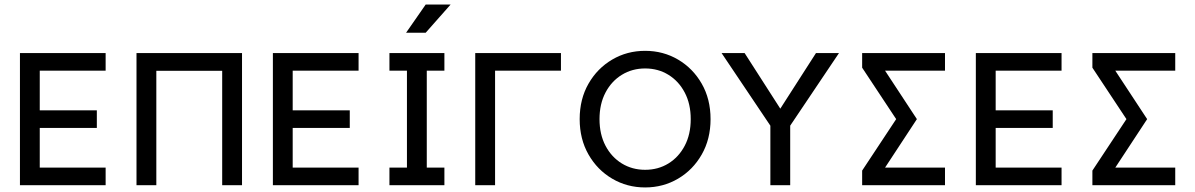

<svg xmlns="http://www.w3.org/2000/svg" viewBox="-20 -821 5297 851"><path d="M409.2 -332H156.2V-507.8H448.2V-585.9H68.4V0H448.2V-78.1H156.2V-253.9H409.2Z M1052.7 -585.9H585V0H672.9V-507.3H964.8V0H1052.7Z M1530.3 -332H1277.3V-507.8H1569.3V-585.9H1189.5V0H1569.3V-78.1H1277.3V-253.9H1530.3Z M1706.1 -585.9V-507.8H1783.7V-78.1H1706.1V0H1949.7V-78.1H1871.6V-507.8H1949.7V-585.9ZM1866.7 -675.8H1779.8L1866.7 -800.8H1977.1Z M2174.3 -253.9V-507.8H2466.3V-585.9H2086.4V0H2174.3V-63.5Z M2839.4 -68.4Q2782.2 -68.4 2736.3 -96.4Q2690.4 -124.5 2663.8 -175Q2637.2 -225.6 2637.2 -293Q2637.2 -360.4 2663.8 -410.9Q2690.4 -461.4 2736.3 -489.5Q2782.2 -517.6 2839.4 -517.6Q2897 -517.6 2942.6 -489.5Q2988.3 -461.4 3014.9 -410.9Q3041.5 -360.4 3041.5 -293Q3041.5 -225.6 3014.9 -175Q2988.3 -124.5 2942.6 -96.4Q2897 -68.4 2839.4 -68.4ZM2839.4 -595.7Q2759.3 -595.7 2693.4 -556.9Q2627.4 -518.1 2588.4 -450Q2549.3 -381.8 2549.3 -293Q2549.3 -204.6 2588.4 -136.2Q2627.4 -67.9 2693.4 -29.1Q2759.3 9.8 2839.4 9.8Q2919.4 9.8 2985.4 -29.1Q3051.3 -67.9 3090.3 -136.2Q3129.4 -204.6 3129.4 -293Q3129.4 -381.8 3090.3 -450Q3051.3 -518.1 2985.4 -556.9Q2919.4 -595.7 2839.4 -595.7Z M3421.9 -223.1 3454.6 -222.7 3698.7 -585.9H3596.7L3438.5 -339.4L3280.3 -585.9H3178.2ZM3394.5 0H3482.4V-293H3394.5Z M4043.9 -293 3902.8 -507.8H4168.5V-585.9H3801.3V-521L3952.1 -293L3801.3 -64.9V0H4168.5V-78.1H3902.8Z M4646 -332H4393.1V-507.8H4685.1V-585.9H4305.2V0H4685.1V-78.1H4393.1V-253.9H4646Z M5064.5 -293 4923.3 -507.8H5189V-585.9H4821.8V-521L4972.7 -293L4821.8 -64.9V0H5189V-78.1H4923.3Z"/></svg>

Font: Giphurs SC
Style: Regular
Weight: 400
Version: Version 0.920